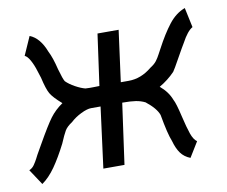

<svg xmlns="http://www.w3.org/2000/svg" viewBox="-83 -618 848 716"><g transform="rotate(-10 341.0 -260.0)"><path d="M250 -230Q235 -230 211.5 -218.5Q188 -207 171 -191Q151 -178 143 -164.5Q135 -151 121 -118Q96 -69 72.5 -35.5Q49 -2 22 17L-17 -42Q-5 -47 2.5 -58Q10 -69 15.5 -79.5Q21 -90 23 -94L43 -129Q81 -196 100 -221.5Q119 -247 148 -267Q116 -295 106 -312.5Q96 -330 86 -374Q84 -379 77 -402Q70 -425 60 -443Q50 -461 40 -465L71 -535Q109 -520 130 -465Q143 -440 154 -394Q165 -355 171 -346Q184 -333 205 -321.5Q226 -310 242 -306Q259 -305 272.5 -305.5Q286 -306 295 -306L322 -500H402L376 -306H406Q453 -306 494 -340Q510 -350 518 -360.5Q526 -371 533 -384.5Q540 -398 543 -403Q571 -456 597.5 -490Q624 -524 659 -537L675 -462Q655 -451 633 -410Q626 -399 602 -356Q581 -318 575 -310Q549 -283 516 -264Q546 -239 558 -207Q566 -193 578 -141Q588 -98 596.5 -73.5Q605 -49 618 -40L583 17Q560 8 547 -10Q534 -28 526 -57Q514 -86 501 -160Q492 -186 454 -216Q438 -224 419 -227Q400 -230 368 -230L336 0H256L286 -230Z"/></g></svg>

Font: Bellota Text
Style: Bold Italic
Weight: 700
Italic angle: -7.5°
Designer: Kemie Guaida
Foundry: Kemie Guaida
Version: Version 4.001